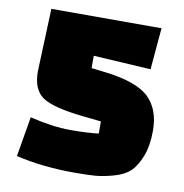

<svg xmlns="http://www.w3.org/2000/svg" viewBox="-74 -695 748 781"><g transform="rotate(10 300.0 -305.0)"><path d="M42 -11 70 -176Q165 -153 236.5 -153Q308 -153 354 -159V-209L279 -217Q155 -230 110.5 -259.5Q66 -289 66 -365Q66 -376 76 -625H531L516 -453L279 -467V-416L338 -409Q469 -393 519 -344.5Q569 -296 569 -209Q569 -146 552 -102.5Q535 -59 511.5 -36.5Q488 -14 445 -2Q402 10 369.5 12.5Q337 15 283 15Q153 15 42 -11Z"/></g></svg>

Font: Myanmar Thuriya
Style: Regular
Weight: 400
Designer: Danh Hong
Foundry: Google Inc.
Version: Version 2.00 November 23, 2015